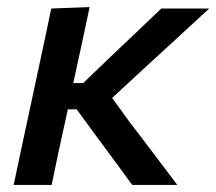

<svg xmlns="http://www.w3.org/2000/svg" viewBox="-20 -521 610 541"><path d="M18.5 0Q30 -54.5 40.8 -105Q51.5 -155.5 65 -218L76.5 -271.5Q90.5 -338 102 -390.5Q113 -443 124.5 -497L232.5 -501Q221 -446.5 209.8 -394.2Q198.5 -342 186.5 -287H214.5L291.5 -361Q327.5 -395 363.2 -429Q399 -463 434.5 -497H569.5Q521.5 -453 474 -409Q426 -365 377.5 -320.5L296 -245L344.5 -178Q378.5 -133.5 412.5 -88.8Q446.5 -44 479.5 0H352.5Q328.5 -32.5 304.5 -65.5Q280 -98 256 -131L196 -213H171L168 -198.5Q156 -144.5 146 -97.8Q136 -51 125.5 0Z"/></svg>

Font: Heraclito Medium
Style: Italic
Weight: 500
Italic angle: -12°
Designer: Kostas Bartsokas (font) & Cristiano Sobral (main changes)
Foundry: Kostas Bartsokas (font) & Cristiano Sobral (main changes)
Version: Version 1.00;July 8, 2020;FontCreator 13.0.0.2655 64-bit